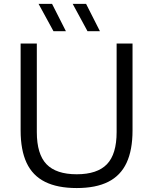

<svg xmlns="http://www.w3.org/2000/svg" viewBox="-20 -966 794 996"><path d="M378 9.5Q278 9.5 213.5 -22.8Q149 -55 118 -121.2Q87 -187.5 87 -289.5V-740H171V-281Q171 -166.5 221.2 -114.2Q271.5 -62 378 -62Q484.5 -62 534.8 -114.2Q585 -166.5 585 -281V-740H667.5V-289.5Q667.5 -187.5 636.5 -121.2Q605.5 -55 541.5 -22.8Q477.5 9.5 378 9.5ZM434 -804 357 -946H426.5L498.5 -804ZM257.5 -804 180 -946H250L322 -804Z"/></svg>

Font: Encode Sans SemiExpanded
Style: Regular
Weight: 400
Width: 6
Designer: Multiple Designers
Foundry: Impallari Type
Version: Version 3.002